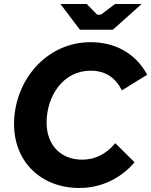

<svg xmlns="http://www.w3.org/2000/svg" viewBox="-20 -920 753 956"><path d="M375 16C484 16 582 -32 650 -112L554 -207C510 -154 454 -125 390 -125C280 -125 212 -200 212 -310C212 -440 293 -568 431 -568C506 -568 555 -533 587 -470L713 -548C651 -662 544 -710 432 -710C208 -710 50 -516 50 -302C50 -113 186 16 375 16ZM378 -772H542L685 -900H553L482 -847H464L412 -900H281Z"/></svg>

Font: Fixel Display 20240404
Style: Bold Italic
Weight: 700
Italic angle: -10°
Designer: AlfaBravo + MacPaw
Foundry: Kyrylo Tkachov, Marchela Mozhyna, Serhii Makarenko, Maria Weinstein, Zakhar Kryvoshyya
Version: Version 1.211;Glyphs 3.2 (3225)